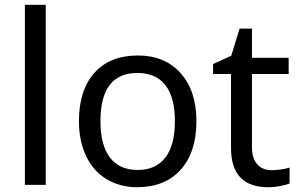

<svg xmlns="http://www.w3.org/2000/svg" viewBox="-20 -780 1264 810"><path d="M172.9 0H85V-759.8H172.9Z M808.6 -269Q808.6 -137.7 742.2 -64Q675.8 9.8 558.6 9.8Q485.8 9.8 429.7 -24.2Q373.5 -58.1 343.3 -121.6Q313 -185.1 313 -269Q313 -399.9 378.4 -472.9Q443.8 -545.9 562 -545.9Q675.3 -545.9 741.9 -471.4Q808.6 -397 808.6 -269ZM403.8 -269Q403.8 -168 443.6 -115.5Q483.4 -63 561 -63Q637.7 -63 677.7 -115.5Q717.8 -168 717.8 -269Q717.8 -370.1 677.5 -421.1Q637.2 -472.2 559.6 -472.2Q403.8 -472.2 403.8 -269Z M1127 -62Q1144 -62 1167 -65.4Q1189.9 -68.8 1201.7 -73.2V-5.9Q1189.5 -0.5 1163.8 4.6Q1138.2 9.8 1111.8 9.8Q954.6 9.8 954.6 -155.8V-467.8H878.9V-509.8L955.6 -544.9L990.7 -659.2H1043V-536.1H1197.8V-467.8H1043V-158.2Q1043 -111.8 1065.2 -86.9Q1087.4 -62 1127 -62Z"/></svg>

Font: Noto Sans Malayalam
Style: Regular
Weight: 400
Designer: Monotype Design team
Foundry: Monotype Imaging Inc.
Version: Version 1.02